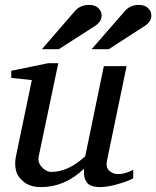

<svg xmlns="http://www.w3.org/2000/svg" viewBox="-20 -752 638 784"><path d="M524 -24Q503 -12 460.5 0Q418 12 388 12Q374 12 363.5 9.5Q353 7 346 3Q339 -1 334.5 -7.5Q330 -14 327.5 -19.5Q325 -25 324 -32.5Q323 -40 323 -44Q323 -48 323 -55Q323 -62 323 -63Q245 12 147 12Q104 12 77.5 -9Q51 -30 45 -57Q39 -84 45 -113L110 -425L26 -434V-463L177 -494H218L138 -113Q133 -89 151 -69.5Q169 -50 190 -50Q259 -50 328 -114L404 -482H497L417 -97Q411 -69 426 -55Q441 -41 461 -41Q492 -41 524 -59ZM598 -689Q598 -665 574 -648L424 -551H354L490 -707Q512 -732 547 -732Q571 -732 584.5 -719Q598 -706 598 -689ZM395 -689Q395 -665 371 -648L220 -551H151L286 -707Q308 -732 344 -732Q368 -732 381.5 -719Q395 -706 395 -689Z"/></svg>

Font: Veleka
Style: Italic
Weight: 400
Italic angle: -12°
Designer: Stefan Peev, Context Ltd, 2016; SIL International, 1997-2014.
Foundry: Stefan Peev, Context Ltd, 2016
Version: Version 1.000